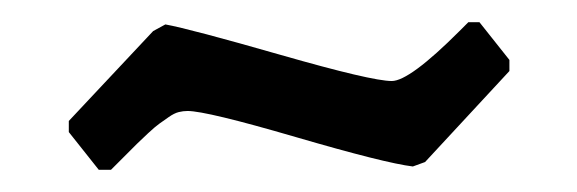

<svg xmlns="http://www.w3.org/2000/svg" viewBox="-20 -348 520 173"><path d="M149 -248Q145 -248 141 -247Q137 -246 132 -242.5Q127 -239 123.5 -236.5Q120 -234 113.5 -228Q107 -222 103.5 -218.5Q100 -215 91.5 -206.5Q83 -198 80 -195H69L42 -229V-239L118 -320L129 -326Q151 -322 233 -298.5Q315 -275 333 -275Q349 -275 394 -320Q399 -325 402 -328H412L439 -294V-284L363 -202L352 -198Q327 -201 246.5 -224.5Q166 -248 149 -248Z"/></svg>

Font: Alegreya Sans SC Medium
Style: Regular
Weight: 500
Designer: Juan Pablo del Peral
Foundry: Huerta Tipografica
Version: Version 2.001;PS 002.001;hotconv 1.0.88;makeotf.lib2.5.64775